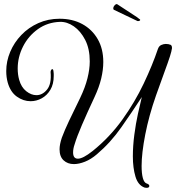

<svg xmlns="http://www.w3.org/2000/svg" viewBox="-20 -768 846 922"><path d="M684 134Q678 134 675 133Q643 122 630.5 80Q618 38 618 -17Q618 -67 625 -120.5Q632 -174 642.5 -222Q653 -270 661 -302Q614 -230 562.5 -156.5Q511 -83 445 -27Q417 -3 388 8.5Q359 20 335 20Q305 20 285.5 2Q266 -16 266 -51Q266 -74 277 -107Q290 -142 312 -188.5Q334 -235 365 -298Q389 -348 400 -392Q411 -436 411 -473Q411 -534 389 -576.5Q367 -619 334.5 -641.5Q302 -664 268 -663Q208 -661 162 -628Q116 -595 90.5 -544.5Q65 -494 65 -439Q65 -410 72 -385Q82 -349 106 -330Q130 -311 155 -311Q184 -311 206 -338Q228 -365 223 -422Q223 -427 225.5 -431.5Q228 -436 231 -436Q236 -436 237 -424Q238 -419 238 -413.5Q238 -408 238 -403Q238 -364 222 -337Q206 -310 180.5 -296Q155 -282 127 -282Q92 -282 61 -304Q30 -326 17 -372Q10 -397 10 -427Q10 -474 29 -519Q48 -564 82.5 -600Q117 -636 164 -657Q211 -678 266 -678Q328 -678 375 -652.5Q422 -627 449 -580.5Q476 -534 476 -470Q476 -433 466 -391Q456 -349 434 -302Q398 -225 373.5 -168Q349 -111 338 -74Q331 -54 331 -36Q331 -6 354 -6Q366 -6 383.5 -15Q401 -24 425 -43Q507 -109 567.5 -193.5Q628 -278 670 -366.5Q712 -455 738 -532Q743 -547 754.5 -552Q766 -557 776 -557Q783 -557 788.5 -556Q794 -555 795 -554Q806 -553 806 -537Q804 -522 796 -497Q787 -469 770 -423Q753 -377 729 -309Q695 -212 677.5 -122Q660 -32 660 29Q660 65 666 87Q672 109 684 113Q697 117 697 125Q697 134 684 134ZM640 -667 527 -721Q524 -723 524 -726V-728Q524 -736 531.5 -743.5Q539 -751 544 -747L625 -694Q632 -690 638 -685.5Q644 -681 650 -676Q653 -676 653 -673Q654 -670 649.5 -668Q645 -666 640 -667Z"/></svg>

Font: Gwendolyn
Style: Bold
Weight: 700
Designer: Robert E. Leuschke
Foundry: Robert E. Leuschke
Version: Version 1.010; ttfautohint (v1.8.3)